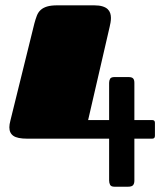

<svg xmlns="http://www.w3.org/2000/svg" viewBox="-20 -520 601 720"><path d="M550.8 -69.8Q561 -69.8 561 -59.6V-10.7Q561 0 550.8 0H483.9V157.2Q483.9 168.5 479 174.3Q474.1 180.2 460 180.2H409.2Q396.5 180.2 392.8 172.9Q389.2 165.5 389.2 157.2V0H82Q45.4 0 30.3 -10.5Q15.1 -21 15.1 -42.5Q15.1 -53.2 19 -67.9L108.9 -432.1Q113.3 -448.7 118.4 -461.7Q123.5 -474.6 132.8 -482.9Q142.1 -491.2 156.7 -495.6Q171.4 -500 194.8 -500H333Q352.1 -500 364.5 -496.1Q377 -492.2 383.8 -485.6Q390.6 -479 393.3 -470.7Q396 -462.4 396 -453.1Q396 -444.3 394.5 -435.5Q393.1 -426.8 391.1 -418.9L310.5 -69.8H389.2V-209.5Q389.2 -217.8 392.8 -224.4Q396.5 -231 409.2 -231H461.9Q474.6 -231 479.2 -225.8Q483.9 -220.7 483.9 -209.5V-69.8Z"/></svg>

Font: Fascinate Cyrillic
Style: Regular
Weight: 900
Designer: Denis Ignatov
Foundry: Astigmatic (AOETI)
Version: Version 1.00 November 30, 2018, initial release